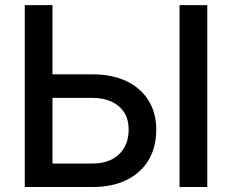

<svg xmlns="http://www.w3.org/2000/svg" viewBox="-20 -748 928 768"><path d="M156.2 -450.7H349.6Q428.2 -450.7 485.4 -423.6Q542.5 -396.5 573.7 -346.7Q605 -296.9 605 -229Q605 -158.7 574 -107.2Q543 -55.7 485.8 -27.8Q428.7 0 350.1 0H79.1V-727.5H189.9V-93.8H349.1Q416.5 -93.8 455.6 -130.4Q494.6 -167 494.6 -230Q494.6 -269.5 477.1 -297.6Q459.5 -325.7 427 -341.1Q394.5 -356.4 349.1 -356.4H156.2ZM809.1 -727.5V0H698.2V-727.5Z"/></svg>

Font: Inter 16pt Medium
Style: Regular
Weight: 500
Version: Version 4.001;git-66647c0bb